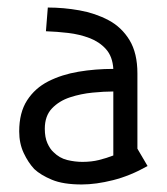

<svg xmlns="http://www.w3.org/2000/svg" viewBox="-20 -480 444 510"><path d="M107 -460Q149 -460 191 -452.5Q233 -445 268 -426.5Q303 -408 324 -373.5Q345 -339 345 -285V-85L372 -39Q326 -13 280.5 -1.5Q235 10 197 10Q148 10 118 -2.5Q88 -15 71 -31Q55 -48 43 -73.5Q31 -99 31 -131Q31 -181 52 -213.5Q73 -246 108.5 -264Q144 -282 188.5 -289.5Q233 -297 281 -297Q279 -330 261.5 -349.5Q244 -369 217.5 -379Q191 -389 161 -392.5Q131 -396 102 -397ZM281 -237Q257 -237 226 -234Q195 -231 166 -221.5Q137 -212 118 -192Q99 -172 99 -138Q99 -115 106 -99.5Q113 -84 122 -76Q138 -60 158.5 -55Q179 -50 199 -50Q223 -50 243 -55Q263 -60 281 -67Z"/></svg>

Font: Aubrey
Style: Regular
Weight: 400
Designer: Gayaneh Bagdasaryan
Foundry: Cyreal.org
Version: Version 1.102; ttfautohint (v1.8.3)